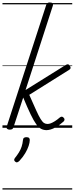

<svg xmlns="http://www.w3.org/2000/svg" viewBox="-20 -1035 605 1555"><path d="M58 15Q46 15 38.5 9Q31 3 34 -9L354 -994Q358 -1006 364.5 -1010.5Q371 -1015 383 -1015Q400 -1015 406 -1008Q412 -1001 408 -989L187 -306L511 -508Q524 -516 532 -514Q540 -512 546 -502Q552 -494 551.5 -485Q551 -476 541 -470L217 -267Q251 -190 272.5 -142.5Q294 -95 309 -71Q324 -47 336.5 -39Q349 -31 365 -31Q377 -31 391.5 -36.5Q406 -42 424.5 -53.5Q443 -65 465 -84Q474 -91 481.5 -90Q489 -89 495 -82Q502 -76 502.5 -67.5Q503 -59 495 -51Q461 -21 434.5 -6Q408 9 389 14Q370 19 357 19Q334 19 314 9Q294 -1 273.5 -29Q253 -57 228 -109Q203 -161 168 -245L89 -4Q86 6 79 10.5Q72 15 58 15ZM104 275Q96 269 95 261.5Q94 254 100 246Q120 221 133.5 199Q147 177 155 153Q163 129 166 99Q167 86 174.5 81Q182 76 194 76Q209 76 215.5 82.5Q222 89 221 101Q221 119 212 146.5Q203 174 184.5 205.5Q166 237 137 268Q129 276 120.5 279Q112 282 104 275ZM0 490H565V500H0ZM0 -20H565V0H0ZM0 -505H565V-500H0ZM0 -1010H565V-1000H0Z"/></svg>

Font: Playwrite RO Guides
Style: Regular
Weight: 400
Designer: Veronika Burian, José Scaglione
Foundry: TypeTogether
Version: Version 1.003